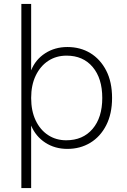

<svg xmlns="http://www.w3.org/2000/svg" viewBox="-20 -750 647 980"><path d="M89 210V-730H139V-391Q161 -446 210.5 -478Q260 -510 324 -510Q390 -510 441 -479Q492 -448 522 -390Q552 -332 552 -250Q552 -169 522 -110.5Q492 -52 440.5 -21Q389 10 324 10Q260 10 211 -22Q162 -54 139 -109V210ZM318 -34Q403 -34 452.5 -92Q502 -150 502 -250Q502 -350 453 -408Q404 -466 320 -466Q267 -466 226.5 -439.5Q186 -413 162.5 -364.5Q139 -316 139 -250Q139 -184 162 -135.5Q185 -87 225.5 -60.5Q266 -34 318 -34Z"/></svg>

Font: Work Sans Light
Style: Regular
Weight: 300
Designer: Wei Huang
Foundry: Wei Huang
Version: Version 2.012; ttfautohint (v1.8.3)